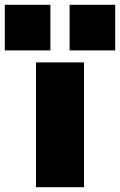

<svg xmlns="http://www.w3.org/2000/svg" viewBox="-91 -780 500 800"><path d="M59 0V-520H259V0ZM199 -570V-760H389V-570ZM-71 -570V-760H119V-570Z"/></svg>

Font: M PLUS 1 Black
Style: Regular
Weight: 900
Designer: Coji Morishita
Foundry: UNDERFOREST DESIGN
Version: Version 1.001